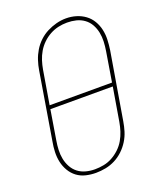

<svg xmlns="http://www.w3.org/2000/svg" viewBox="-139 -834 779 931"><g transform="rotate(-20 250.0 -369.0)"><path d="M195 8Q169 8 143.5 2Q118 -4 98 -19Q78 -34 65 -56Q52 -78 46.5 -103Q41 -128 42 -155Q43 -182 48 -208L105 -553Q109 -578 117 -602.5Q125 -627 138.5 -649.5Q152 -672 171.5 -690.5Q191 -709 214.5 -721Q238 -733 263 -739.5Q288 -746 313 -746Q340 -746 365 -738.5Q390 -731 410.5 -716Q431 -701 444 -679Q457 -657 462.5 -632Q468 -607 467 -580.5Q466 -554 462 -527L404 -182Q400 -157 392.5 -132.5Q385 -108 371 -85.5Q357 -63 337.5 -44.5Q318 -26 294.5 -14Q271 -2 245.5 3Q220 8 195 8ZM417 -377 442 -530Q446 -554 447 -578Q448 -602 443.5 -624.5Q439 -647 428 -667Q417 -687 398.5 -700.5Q380 -714 357.5 -719.5Q335 -725 311 -725Q288 -725 265.5 -720Q243 -715 222 -703.5Q201 -692 183.5 -675Q166 -658 154 -637.5Q142 -617 135 -595Q128 -573 124 -550L95 -377ZM196 -10Q219 -10 242 -14.5Q265 -19 286 -30.5Q307 -42 325 -59Q343 -76 355 -97Q367 -118 374 -140Q381 -162 385 -185L414 -358H92L67 -205Q63 -182 62 -158Q61 -134 65.5 -111.5Q70 -89 81 -69Q92 -49 109.5 -35.5Q127 -22 149.5 -16Q172 -10 196 -10Z"/></g></svg>

Font: Iosevka Slab Thin
Style: Italic
Weight: 100
Italic angle: -9°
Monospace: yes
Designer: Belleve Invis
Foundry: Belleve Invis
Version: Version 11.1.1; ttfautohint (v1.8.3)